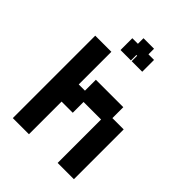

<svg xmlns="http://www.w3.org/2000/svg" viewBox="-233 -938 1069 1069"><g transform="rotate(45 301.5 -403.5)"><path d="M61 11V-638H188V-381H237V-467H453V-381H542V11H414V-331H276V-246H188V11ZM217 -681V-774H261V-818H344V-774H388V-681H305V-724H299V-681Z"/></g></svg>

Font: Pixelify Sans
Style: Bold
Weight: 700
Designer: Stefie Justprince
Foundry: Typecalism Foundryline
Version: Version 1.000